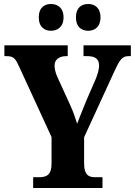

<svg xmlns="http://www.w3.org/2000/svg" viewBox="-20 -941 675 961"><path d="M422 -787C452 -787 483 -805 483 -854C483 -904 452 -921 422 -921C389 -921 360 -904 360 -854C360 -805 389 -787 422 -787ZM235 -787C266 -787 298 -805 298 -854C298 -904 266 -921 235 -921C204 -921 174 -904 174 -854C174 -805 204 -787 235 -787ZM146 0H493V-54H455C426 -54 401 -64 401 -122V-254L552 -583C580 -644 592 -660 624 -660H635V-714H398V-660H416C456 -660 476 -647 476 -611C476 -602 473 -581 461 -550L412 -437C395 -394 378 -354 366 -322C356 -353 348 -379 331 -416L266 -558C258 -576 253 -597 253 -613C253 -642 275 -660 312 -660H319V-714H2V-660H13C50 -660 58 -646 76 -607L238 -255V-122C238 -65 213 -54 175 -54H146Z"/></svg>

Font: Noto Serif Myanmar Condensed ExtraBold
Style: Regular
Weight: 800
Width: 3
Designer: Ben Mitchell and the Monotype Design Team
Foundry: Monotype Imaging Inc.
Version: Version 2.106